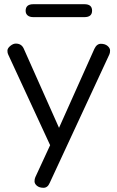

<svg xmlns="http://www.w3.org/2000/svg" viewBox="-20 -703 554 907"><path d="M496.1 -444.8 214.8 161.1Q205.1 184.1 185.5 184.1Q166 184.1 154.5 174.6Q143.1 165 143.1 153.6Q143.1 142.1 147 133.8L216.8 -17.1L19 -444.8Q15.1 -451.7 15.1 -463.4Q15.1 -475.1 28.6 -486.1Q42 -497.1 54.7 -497.1Q81.1 -497.1 91.8 -474.1L258.8 -99.1L425.8 -472.2Q437 -496.1 456.5 -496.1Q476.1 -496.1 488 -486.1Q500 -476.1 500 -464.1Q500 -452.1 496.1 -444.8ZM378.9 -683.1Q415 -683.1 415 -652.6Q415 -622.1 378.9 -622.1H137.2Q120.1 -622.1 110.6 -630.1Q101.1 -638.2 101.1 -651.9Q101.1 -683.1 137.2 -683.1Z"/></svg>

Font: Nunito-Regular
Style: Regular
Weight: 400
Designer: Vernon Adams
Foundry: newtypography
Version: Version 3.000